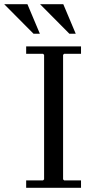

<svg xmlns="http://www.w3.org/2000/svg" viewBox="-54 -890 474 910"><path d="M330 -635H250L245 -630V-40L250 -35H330V0H70V-35H150L155 -40V-630L150 -635H70V-670H330ZM275 -730 136 -870H246L305 -730ZM105 -730 -34 -870H76L135 -730Z"/></svg>

Font: Brygada 1918
Style: Regular
Weight: 400
Designer: Mateusz Machalski | Borys Kosmynka | Przemek Hoffer
Foundry: NIEPODLEGLA 2018
Version: Version 3.006